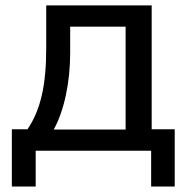

<svg xmlns="http://www.w3.org/2000/svg" viewBox="-20 -559 692 712"><path d="M112.3 132.8V0H540.5V132.8H627.9V-79.6H542.5V-539.1H151.4V-379.9C151.4 -243.7 130.9 -151.9 82 -79.6H23.9V132.8ZM179.2 -78.6C218.3 -148.4 240.2 -255.4 240.2 -361.8V-460H445.8V-78.6Z"/></svg>

Font: Winston
Style: Regular
Weight: 400
Designer: Vernon Adams, Kim Jin-seong, David Berlow, Cristiano Sobral
Foundry: The Winston Project Authors
Version: Version 3.004